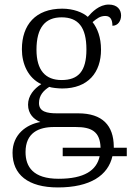

<svg xmlns="http://www.w3.org/2000/svg" viewBox="-20 -582 576 842"><path d="M234 240C376 240 454 187 473 103H536V66H479V60C478 -31 430 -85 323 -85H230C186 -85 151 -92 151 -130C151 -164 171 -185 196 -201C206 -197 236 -194 253 -194C367 -194 423 -265 423 -364C423 -419 407 -458 386 -485C405 -501 419 -512 442 -512C465 -512 473 -494 473 -469C497 -469 511 -490 511 -514C511 -540 494 -562 457 -562C415 -562 383 -529 365 -508C343 -528 301 -544 253 -544C136 -544 76 -473 76 -366C76 -302 103 -240 161 -213C129 -193 103 -162 103 -123C103 -82 129 -58 157 -47C95 -36 35 8 35 88C35 183 102 240 234 240ZM250 -231C180 -231 140 -273 140 -364C140 -462 179 -506 250 -506C323 -506 359 -463 359 -365C359 -269 323 -231 250 -231ZM237 202C125 202 92 149 92 85C92 0 150 -25 217 -25H312C380 -25 419 -6 421 66H255V103H417C404 165 350 202 237 202Z"/></svg>

Font: Noto Serif Light
Style: Regular
Weight: 300
Designer: Monotype Design Team
Foundry: Monotype Imaging Inc.
Version: Version 2.013